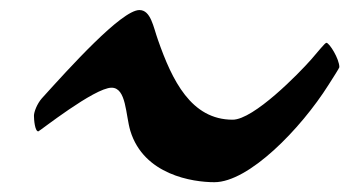

<svg xmlns="http://www.w3.org/2000/svg" viewBox="-20 -838 699 384"><path d="M203.1 -662.6C232.9 -662.6 231 -608.4 240.7 -576.2C267.6 -488.3 365.2 -473.6 408.7 -473.6C477.5 -473.6 581.1 -579.6 637.2 -668.5C646.5 -683.1 658.7 -702.1 658.7 -703.6C658.7 -720.2 638.7 -752.4 632.8 -752.4C629.9 -752.4 616.2 -734.9 602.5 -719.2C577.6 -690.9 487.3 -598.6 445.3 -598.6C362.3 -598.6 324.2 -677.2 295.9 -758.3C286.6 -784.2 281.7 -817.9 258.8 -817.9C223.1 -817.9 118.7 -702.1 63.5 -641.1C54.2 -630.4 47.9 -614.3 47.9 -606.4C47.9 -598.6 49.8 -575.2 56.6 -575.2C58.6 -575.2 168.9 -662.6 203.1 -662.6Z"/></svg>

Font: Bodega Script
Style: Medium
Weight: 500
Italic angle: 39.7°
Version: Version 001.000